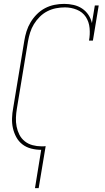

<svg xmlns="http://www.w3.org/2000/svg" viewBox="-20 -763 540 988"><path d="M160 205 192 8Q166 8 140.5 1.5Q115 -5 95.5 -20Q76 -35 64 -57Q52 -79 46.5 -103.5Q41 -128 42 -155Q43 -182 48 -208L105 -553Q109 -578 116.5 -602Q124 -626 137.5 -648.5Q151 -671 170 -690Q189 -709 212 -721Q235 -733 260 -738Q285 -743 310 -743Q335 -743 359 -737.5Q383 -732 402.5 -719Q422 -706 435 -686.5Q448 -667 453 -644L468 -735H488L458 -554H438Q444 -586 441 -618.5Q438 -651 421.5 -676Q405 -701 375.5 -713Q346 -725 314 -725Q291 -725 268 -720.5Q245 -716 223.5 -705Q202 -694 184.5 -676.5Q167 -659 154.5 -638.5Q142 -618 135 -595.5Q128 -573 124 -550L67 -205Q63 -182 62 -158Q61 -134 65.5 -111.5Q70 -89 80 -69.5Q90 -50 107.5 -36Q125 -22 147.5 -16Q170 -10 193 -10Q199 -10 204.5 -10Q210 -10 215 -11L179 205Z"/></svg>

Font: Iosevka Curly Slab ThObl
Style: Regular
Weight: 100
Italic angle: -9°
Monospace: yes
Designer: Belleve Invis
Foundry: Belleve Invis
Version: Version 11.0.0; ttfautohint (v1.8.3)